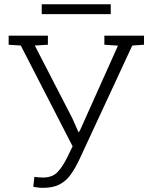

<svg xmlns="http://www.w3.org/2000/svg" viewBox="-20 -880 723 910"><path d="M183.6 10.3Q172.4 10.3 157.7 8.5Q143.1 6.8 137.7 4.9L143.1 -42Q148.9 -40.5 161.9 -39.6Q174.8 -38.6 184.1 -38.6Q226.6 -38.6 251 -62.7Q275.4 -86.9 298.8 -134.3L324.2 -186.5L78.6 -664.1L21 -668V-710.9H207V-668L145 -664.1L321.8 -321.3L352.5 -252.4L359.4 -262.7L539.1 -663.6L474.6 -668V-710.9H662.6V-668L606.9 -664.1L355 -121.6Q335.4 -80.6 314 -51Q292.5 -21.5 261.7 -5.6Q231 10.3 183.6 10.3ZM177.7 -813V-859.9H504.9V-813Z"/></svg>

Font: Roboto Slab Light
Style: Regular
Weight: 300
Designer: Google
Version: Version 2.000; ttfautohint (v1.8.1.43-b0c9)